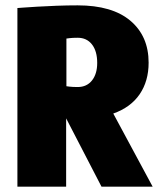

<svg xmlns="http://www.w3.org/2000/svg" viewBox="-20 -697 613 717"><path d="M45 -667Q45 -667 65 -668.5Q85 -670 118 -672Q151 -674 191 -675.5Q231 -677 270 -677Q399 -677 467 -619.5Q535 -562 535 -463Q535 -394 501.5 -345Q468 -296 403 -273L550 0H359L227 -255V0H45ZM270 -556Q251 -556 239.5 -554.5Q228 -553 228 -553V-375Q228 -375 239.5 -373.5Q251 -372 270 -372Q304 -372 323.5 -396.5Q343 -421 343 -462Q343 -506 323.5 -531Q304 -556 270 -556Z"/></svg>

Font: Epunda Sans Black
Style: Regular
Weight: 900
Designer: Simon Atzbach
Foundry: typofactur
Version: Version 2.204; ttfautohint (v1.8.4.7-5d5b)